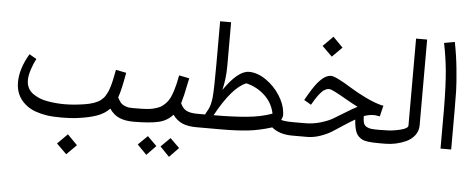

<svg xmlns="http://www.w3.org/2000/svg" viewBox="-56 -810 2931 1191"><g transform="rotate(5 1410.0 -214.5)"><path d="M327.6 175.8 390.1 113.3 451.7 175.8 390.1 237.3ZM109.4 -360.8 154.3 -335Q137.2 -303.2 125.2 -265.6Q113.3 -228 113.3 -200Q113.3 -171.9 124.3 -151.1Q135.3 -130.4 154.3 -116.9Q173.3 -103.5 196 -94Q218.8 -84.5 246.1 -80.1Q298.8 -70.8 353 -70.8Q407.2 -70.8 474.4 -81.1Q541.5 -91.3 575.7 -116.7Q594.2 -131.8 602.1 -145.8Q609.9 -159.7 614.3 -167.5Q618.7 -175.3 623.3 -190.2Q627.9 -205.1 630.4 -212.2Q632.8 -219.2 637 -237.5Q641.1 -255.9 642.1 -261.2Q643.1 -266.6 647.2 -287.4Q651.4 -308.1 651.9 -311L716.8 -298.3Q697.8 -187.5 680.7 -142.6Q686.5 -129.9 699.2 -111.8Q710 -99.1 726.6 -92.5Q743.2 -85.9 753.9 -85Q764.6 -84 787.6 -83.5V0Q737.3 0 700.7 -15.1Q664.1 -30.3 638.2 -68.4Q606 -34.7 557.4 -18.1Q508.8 -1.5 444.3 6.8Q401.9 13.2 343.8 13.2Q285.6 13.2 249.8 7.8Q213.9 2.4 178.2 -10Q142.6 -22.5 114.3 -46.4Q53.2 -98.1 53.2 -181.9Q53.2 -265.6 109.4 -360.8Z M786.1 -83.5V-84H797.9Q872.1 -84 901.4 -91.3Q940.9 -101.1 957 -113.3Q988.8 -136.2 1005.4 -169.9Q1015.1 -190.4 1023.4 -217.5Q1031.7 -244.6 1034.9 -259.8Q1038.1 -274.9 1045.4 -311L1109.4 -298.3L1086.9 -192.4Q1080.6 -166 1072.8 -140.1Q1087.9 -106.4 1112.1 -95Q1136.2 -83.5 1178.7 -83.5V0Q1129.4 0 1093.8 -14.4Q1058.1 -28.8 1032.2 -64.9Q996.6 -24.4 940.4 -12.2Q884.3 0 786.1 0Q771 0 758.3 -12.7Q745.6 -25.4 745.6 -41.7Q745.6 -58.1 757.8 -70.8Q770 -83.5 786.1 -83.5ZM968.8 138.2 1026.4 81.1 1084.5 138.2 1026.4 197.8ZM827.1 138.2 885.3 81.1 942.9 138.2 885.3 197.8Z M1279.8 -83.5Q1395 -83.5 1484.1 -91.6Q1573.2 -99.6 1643.1 -125Q1630.4 -189.9 1581.8 -235.8Q1533.2 -281.7 1465.3 -298.3Q1378.4 -264.6 1279.8 -83.5ZM1177.7 -83.5H1227.1V-84Q1240.2 -110.4 1248 -124Q1259.3 -147.9 1264.6 -193.4Q1269.5 -250 1269.5 -394V-667.5H1337.9V-394Q1337.9 -315.4 1320.3 -244.1Q1407.2 -370.6 1476.1 -370.6Q1528.3 -370.6 1581.5 -334Q1634.8 -297.4 1669.2 -243.4Q1703.6 -189.5 1708.5 -138.2Q1709.5 -134.8 1709.5 -122.1Q1709.5 -109.4 1700.2 -90.8Q1723.6 -83.5 1776.4 -83.5V0Q1696.8 0 1648.9 -40Q1571.3 -15.6 1501 -7.8Q1430.7 0 1333 0H1178.7Q1162.6 0 1149.9 -12.7Q1137.2 -25.4 1137.2 -41.5Q1137.2 -57.6 1149.7 -70.6Q1162.1 -83.5 1177.7 -83.5Z M1916 -570.8 1978.5 -633.3 2040 -570.8 1978.5 -509.3ZM2307.6 -82.5 2356 -83.5V0H2314.9Q2237.8 0 2212.9 -12.7Q2184.6 -27.8 2173.8 -51.8Q2160.6 -81.5 2157.7 -133.3Q2132.3 -119.6 2091.1 -92.3Q2049.8 -64.9 2021.5 -47.1Q1993.2 -29.3 1951.4 -14.6Q1909.7 0 1869.1 0H1775.9Q1760.3 0 1747.3 -12.7Q1734.4 -25.4 1734.4 -41.5Q1735.4 -57.6 1747.8 -70.6Q1760.3 -83.5 1775.9 -83.5H1848.1Q1898.9 -83.5 1945.6 -97.4Q1992.2 -111.3 2021 -128.2Q2049.8 -145 2093.3 -172.1Q2136.7 -199.2 2165 -213.4Q2133.3 -229 2088.9 -254.6Q2044.4 -280.3 2017.6 -293.9Q1990.7 -307.6 1980.2 -307.6Q1969.7 -307.6 1961.4 -304Q1953.1 -300.3 1946 -295.4Q1939 -290.5 1931.2 -281.7Q1923.3 -272.9 1917.7 -265.9Q1912.1 -258.8 1904.8 -247.8Q1897.5 -236.8 1893.6 -230.5Q1879.4 -207 1876 -200.7L1831.5 -226.6Q1874.5 -303.7 1902.3 -337.4Q1946.3 -390.1 1984.4 -390.1Q2013.7 -390.1 2117.7 -325.2Q2157.7 -300.3 2213.6 -273.2Q2269.5 -246.1 2315.9 -234.9H2324.2L2307.6 -166Q2303.7 -166.5 2296.4 -168Q2280.8 -170.9 2268.6 -170.9Q2240.7 -170.9 2208.5 -159.2V-157.7Q2208.5 -131.8 2213.4 -116.7Q2218.3 -101.6 2231.7 -94Q2245.1 -86.4 2261.2 -84.5Q2277.3 -82.5 2307.6 -82.5Z M2355.5 -83.5Q2393.6 -83.5 2441.7 -95.2Q2489.7 -106.9 2489.7 -125V-666.5H2558.6V-130.9Q2558.1 -96.2 2537.6 -69.6Q2517.1 -43 2485.4 -28.3Q2422.4 0 2355.5 0Q2339.8 0 2326.9 -12.7Q2314 -25.4 2314 -41.5Q2314.9 -57.6 2327.4 -70.6Q2339.8 -83.5 2355.5 -83.5Z M2766.6 -250V0H2700.2V-250Q2698.7 -397.9 2690.9 -481.7Q2683.1 -565.4 2665 -654.8L2731 -666.5Q2747.6 -584 2755.9 -498Q2764.2 -412.1 2765.4 -366.7Q2766.6 -321.3 2766.6 -250Z"/></g></svg>

Font: MiladAzad
Style: Regular
Weight: 400
Designer: Reza bakhtiari fard
Foundry: http://font-store.ir
Version: Version:0.0.3;RFB:1.2.5;Building:2016-04-05 21:27:38.277324